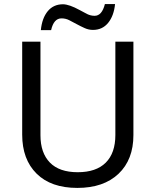

<svg xmlns="http://www.w3.org/2000/svg" viewBox="-20 -920 771 950"><path d="M640.1 -713.9V-252Q640.1 -129.9 566.4 -60.1Q492.7 9.8 362.5 9.8Q232.4 9.8 161.1 -60.8Q89.8 -131.3 89.8 -253.9V-713.9H180.2V-251Q180.2 -163.6 226.8 -115.7Q273.4 -67.9 364.5 -67.9Q455.6 -67.9 503.2 -115.2Q550.8 -162.6 550.8 -252V-713.9ZM439.9 -772Q418.9 -772 398.9 -781Q378.9 -790 359.6 -800.5Q340.3 -811 322.5 -820.1Q304.7 -829.1 284.2 -829.1Q246.1 -829.1 232.9 -771H182.1Q188 -830.6 216.3 -864.7Q244.6 -898.9 292 -898.9Q322.8 -898.4 374.5 -870.1Q393.6 -859.4 411.1 -850.6Q428.7 -841.8 448.2 -841.8Q484.4 -841.8 499 -899.9H549.3Q543.5 -841.8 515.1 -806.9Q486.8 -772 439.9 -772Z"/></svg>

Font: NotoSans
Style: Regular
Weight: 400
Designer: Monotype Design team
Foundry: Monotype Imaging Inc.
Version: Version 1.04